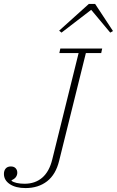

<svg xmlns="http://www.w3.org/2000/svg" viewBox="-35 -945 595 977"><path d="M95 12Q45 12 15 -8Q-15 -28 -15 -60Q-15 -77 -6 -87.5Q3 -98 20 -98Q36 -98 44.5 -89Q53 -80 53 -66Q53 -55 46.5 -45Q40 -35 24 -28V-25Q32 -18 50 -14Q68 -10 90 -10Q144 -10 180 -41Q216 -72 231 -134L365 -675H267L272 -698H485L480 -675H402L266 -127Q249 -57 204.5 -22.5Q160 12 95 12ZM266 -789 417 -925H449L540 -787L526 -779L429 -895L278 -779Z"/></svg>

Font: IBM Plex Serif ExtraLight
Style: Italic
Weight: 200
Italic angle: -14°
Designer: Mike Abbink, Paul van der Laan, Pieter van Rosmalen
Foundry: Bold Monday
Version: Version 2.5